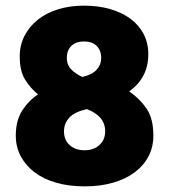

<svg xmlns="http://www.w3.org/2000/svg" viewBox="-20 -644 600 681"><path d="M50 -444Q50 -484 67 -517Q84 -550 114 -574Q144 -598 186 -611Q228 -624 278 -624Q328 -624 370 -612Q412 -600 442 -578Q472 -556 489 -524Q506 -492 506 -452Q506 -408 488 -375Q470 -342 438 -320Q476 -294 500 -258.5Q524 -223 524 -163Q524 -123 507 -90Q490 -57 458 -33Q426 -9 381 4Q336 17 280 17Q224 17 179 4Q134 -9 102.5 -33Q71 -57 53.5 -90Q36 -123 36 -163Q36 -217 59.5 -253Q83 -289 115 -309Q88 -331 69 -361.5Q50 -392 50 -444ZM207 -178Q207 -147 227.5 -129Q248 -111 280 -111Q312 -111 332.5 -129.5Q353 -148 353 -178Q353 -207 335.5 -226.5Q318 -246 288 -257Q244 -247 225.5 -226.5Q207 -206 207 -178ZM339 -438Q339 -465 323 -481Q307 -497 278 -497Q249 -497 233 -481Q217 -465 217 -439Q217 -413 233.5 -397Q250 -381 272 -371Q307 -379 323 -397Q339 -415 339 -438Z"/></svg>

Font: Baloo Tammudu
Style: Regular
Weight: 400
Designer: Omkar Shende and Ek Type
Foundry: Ek Type
Version: Version 1.007;PS 1.000;hotconv 1.0.88;makeotf.lib2.5.647800